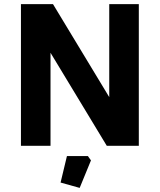

<svg xmlns="http://www.w3.org/2000/svg" viewBox="-20 -710 778 935"><path d="M82 0V-690H238L512 -237V-690H656V0H500L226 -453V0ZM275 179 306 50H408L423 71L368 205Z"/></svg>

Font: Oxanium ExtraLight
Style: Bold
Weight: 700
Version: Version 2.000